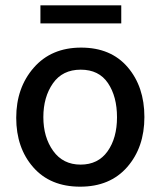

<svg xmlns="http://www.w3.org/2000/svg" viewBox="-20 -693 604 722"><path d="M420 -252Q420 -330 386 -380.5Q352 -431 283.5 -431Q215 -431 179 -379.5Q143 -328 143 -252.5Q143 -177 180 -125.5Q217 -74 283 -74Q349 -74 384.5 -124Q420 -174 420 -252ZM523 -253Q523 -139 458.5 -65Q394 9 281.5 9Q169 9 105 -64Q41 -137 41 -250Q41 -363 107 -438.5Q173 -514 285 -514Q397 -514 460 -440.5Q523 -367 523 -253ZM436 -605H132V-673H436Z"/></svg>

Font: Hind Medium
Style: Regular
Weight: 500
Designer: Manushi Parikh, Satya Rajpurohit
Foundry: Indian Type Foundry
Version: Version 1.201;PS 1.0;hotconv 1.0.78;makeotf.lib2.5.61930; tt